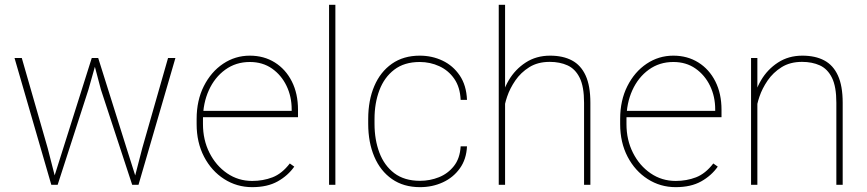

<svg xmlns="http://www.w3.org/2000/svg" viewBox="-20 -770 3613 800"><path d="M362.3 -528.3H385.7L348.6 -397L220.2 0H195.3L243.7 -152.8ZM178.7 -152.8 217.8 0H193.8L40.5 -528.3H70.8ZM680.2 -528.3H710.9L557.1 0H533.2L572.8 -152.8ZM507.3 -152.8 555.7 0H530.8L400.4 -397L365.7 -528.3H389.2Z M1030.8 9.8Q966.8 9.8 914.1 -23.9Q861.3 -57.6 830.3 -116.9Q799.3 -176.3 799.3 -252.9V-274.4Q799.3 -351.6 829.3 -411.1Q859.4 -470.7 909.7 -504.4Q960 -538.1 1021 -538.1Q1079.6 -538.1 1125 -509.8Q1170.4 -481.4 1196 -430.7Q1221.7 -379.9 1221.7 -312.5V-281.7H816.4V-308.1H1195.3V-314.5Q1195.3 -367.7 1173.8 -412.4Q1152.3 -457 1113.3 -484.4Q1074.2 -511.7 1021 -511.7Q962.9 -511.7 918.7 -479.7Q874.5 -447.8 850.1 -393.8Q825.7 -339.8 825.7 -274.4V-252.9Q825.7 -187 852.8 -133.3Q879.9 -79.6 926.3 -47.9Q972.7 -16.1 1030.8 -16.1Q1076.2 -16.1 1115.5 -31.2Q1154.8 -46.4 1187.5 -88.9L1206.1 -75.7Q1179.7 -38.1 1137 -14.2Q1094.2 9.8 1030.8 9.8Z M1377.4 0H1351.1V-750H1377.4Z M1730 9.8Q1661.6 9.8 1613.3 -23.9Q1564.9 -57.6 1539.6 -117.2Q1514.2 -176.8 1514.2 -253.9V-274.4Q1514.2 -352.1 1539.6 -411.4Q1564.9 -470.7 1613 -504.4Q1661.1 -538.1 1729 -538.1Q1780.3 -538.1 1824 -517.3Q1867.7 -496.6 1895.5 -455.6Q1923.3 -414.6 1925.8 -354H1899.4Q1897 -406.7 1872.8 -441.7Q1848.6 -476.6 1810.5 -494.1Q1772.5 -511.7 1729 -511.7Q1664.6 -511.7 1622.8 -479.7Q1581.1 -447.8 1560.8 -394Q1540.5 -340.3 1540.5 -274.4V-253.9Q1540.5 -188 1560.8 -134Q1581.1 -80.1 1623 -48.3Q1665 -16.6 1730 -16.6Q1771.5 -16.6 1808.8 -31.5Q1846.2 -46.4 1871.3 -78.1Q1896.5 -109.9 1899.4 -160.2H1925.8Q1923.3 -106.4 1896 -68.4Q1868.7 -30.3 1825.2 -10.3Q1781.7 9.8 1730 9.8Z M2084.5 0H2058.1V-750H2084.5ZM2065.9 -337.4Q2072.8 -389.6 2099.6 -435.3Q2126.5 -481 2170.4 -509.5Q2214.4 -538.1 2272 -538.1Q2325.7 -538.1 2363 -518.3Q2400.4 -498.5 2420.2 -455.3Q2439.9 -412.1 2439.9 -341.8V0H2413.6V-341.8Q2413.6 -409.2 2395.3 -446Q2377 -482.9 2344.7 -497.6Q2312.5 -512.2 2270.5 -512.2Q2220.7 -512.2 2185.3 -490Q2149.9 -467.8 2127.2 -434.6Q2104.5 -401.4 2093 -367.2Q2081.5 -333 2080.1 -309.6Z M2795.4 9.8Q2731.4 9.8 2678.7 -23.9Q2626 -57.6 2595 -116.9Q2564 -176.3 2564 -252.9V-274.4Q2564 -351.6 2594 -411.1Q2624 -470.7 2674.3 -504.4Q2724.6 -538.1 2785.6 -538.1Q2844.2 -538.1 2889.6 -509.8Q2935.1 -481.4 2960.7 -430.7Q2986.3 -379.9 2986.3 -312.5V-281.7H2581.1V-308.1H2960V-314.5Q2960 -367.7 2938.5 -412.4Q2917 -457 2877.9 -484.4Q2838.9 -511.7 2785.6 -511.7Q2727.5 -511.7 2683.3 -479.7Q2639.2 -447.8 2614.7 -393.8Q2590.3 -339.8 2590.3 -274.4V-252.9Q2590.3 -187 2617.4 -133.3Q2644.5 -79.6 2690.9 -47.9Q2737.3 -16.1 2795.4 -16.1Q2840.8 -16.1 2880.1 -31.2Q2919.4 -46.4 2952.1 -88.9L2970.7 -75.7Q2944.3 -38.1 2901.6 -14.2Q2858.9 9.8 2795.4 9.8Z M3135.7 0H3109.4V-528.3H3135.7V-415.5ZM3117.2 -337.4Q3124 -389.6 3150.9 -435.3Q3177.7 -481 3221.7 -509.5Q3265.6 -538.1 3323.2 -538.1Q3377 -538.1 3414.3 -518.3Q3451.7 -498.5 3471.4 -455.3Q3491.2 -412.1 3491.2 -341.8V0H3464.8V-341.8Q3464.8 -409.2 3446.5 -446Q3428.2 -482.9 3396 -497.6Q3363.8 -512.2 3321.8 -512.2Q3272 -512.2 3236.6 -490Q3201.2 -467.8 3178.5 -434.6Q3155.8 -401.4 3144.3 -367.2Q3132.8 -333 3131.3 -309.6Z"/></svg>

Font: Heebo Thin
Style: Regular
Weight: 250
Designer: Oded Ezer
Foundry: Ezer Type House
Version: Version 3.100